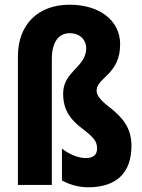

<svg xmlns="http://www.w3.org/2000/svg" viewBox="-20 -836 603 815"><path d="M490 -648C490 -751 400 -816 276 -816C141 -816 56 -732 56 -596V-51H200V-584C200 -657 228 -695 276 -695C321 -695 346 -665 346 -632C346 -550 248 -534 248 -439C248 -393 259 -343 327 -292C380 -251 392 -236 392 -205C392 -180 377 -165 344 -165C312 -165 274 -181 243 -205V-70C282 -48 324 -41 354 -41C475 -41 538 -103 538 -217C538 -291 503 -335 446 -380C406 -410 390 -432 390 -451C390 -507 490 -519 490 -648Z"/></svg>

Font: Noto Sans Tamil UI ExtraCondensed ExtraBold
Style: Regular
Weight: 800
Width: 2
Designer: Jelle Bosma - Monotype Design Team
Foundry: Monotype Imaging Inc.
Version: Version 2.004